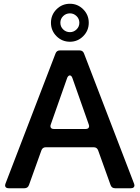

<svg xmlns="http://www.w3.org/2000/svg" viewBox="-20 -1001 742 1021"><path d="M695 -16Q695 0 676 0H592Q574 0 568 -17L502 -201Q496 -218 478 -218H224Q206 -218 200 -201L134 -17Q128 0 110 0H26Q7 0 7 -16L9 -24L275 -716Q281 -733 299 -733H403Q421 -733 427 -716L693 -24ZM351 -600Q347 -600 343 -596Q339 -592 337 -586L250 -339L248 -331Q248 -315 267 -315H435Q454 -315 454 -331L452 -339L365 -586Q360 -600 351 -600ZM251 -880Q251 -922 280.5 -951.5Q310 -981 352 -981Q393 -981 422.5 -951.5Q452 -922 452 -880Q452 -838 422.5 -808.5Q393 -779 352 -779Q310 -779 280.5 -808.5Q251 -838 251 -880ZM402 -880Q402 -901 387 -915.5Q372 -930 352 -930Q331 -930 316 -915.5Q301 -901 301 -880Q301 -859 316 -844.5Q331 -830 352 -830Q372 -830 387 -844.5Q402 -859 402 -880Z"/></svg>

Font: Shippori Antique B1
Style: Regular
Weight: 400
Designer: FONTDASU
Foundry: FONTDASU / Google Inc. / but / Adobe
Version: Version 2.001